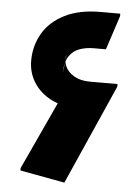

<svg xmlns="http://www.w3.org/2000/svg" viewBox="-54 -801 605 857"><g transform="rotate(5 248.0 -372.5)"><path d="M222 -369 287 -324Q224 -324 175.5 -349.5Q127 -375 99.5 -418.5Q72 -462 72 -516Q72 -582 104 -637.5Q136 -693 201 -726Q266 -759 361 -759H450V-748L400 -595H346Q312 -595 283 -585Q254 -575 236 -548.5Q218 -522 218 -474L227 -559Q219 -530 230.5 -504Q242 -478 270.5 -461.5Q299 -445 341 -445H465V-433L267 14L67 -23V-34Z"/></g></svg>

Font: Kufam ExtraBold
Style: Regular
Weight: 800
Designer: Wael Morcos, Artur Schmal
Foundry: Original Type
Version: Version 1.300; ttfautohint (v1.8.3)